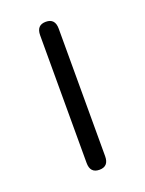

<svg xmlns="http://www.w3.org/2000/svg" viewBox="-100 -531 442 584"><g transform="rotate(-20 120.5 -239.5)"><path d="M121 0Q91 0 91 -33V-446Q91 -479 121 -479Q151 -479 151 -446V-33Q151 0 121 0Z"/></g></svg>

Font: Zen Maru Gothic
Style: Regular
Weight: 400
Designer: Yoshimichi Ohira
Foundry: Positype
Version: Version 1.002